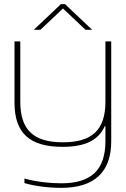

<svg xmlns="http://www.w3.org/2000/svg" viewBox="-20 -700 607 927"><path d="M517 -17V-500H489V-209C489 -72 424 -13 283 -13C143 -13 78 -72 78 -209V-500H50V-205C50 -56 124 9 283 9C389 9 455 -22 486 -91H489V-19C489 120 421 185 276 185C221 185 156 178 98 162V184C149 199 216 207 276 207C437 207 517 129 517 -17ZM143 -556H175L284 -659L393 -556H425L294 -680H274Z"/></svg>

Font: LT Wave Thin
Style: Regular
Weight: 100
Designer: Daniel Lyons
Version: Version 2.5 (Glyphs App)